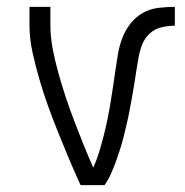

<svg xmlns="http://www.w3.org/2000/svg" viewBox="-20 -540 540 560"><path d="M215 0Q198 -37 182 -75Q166 -113 150.5 -151.5Q135 -190 121 -228.5Q107 -267 95.5 -306.5Q84 -346 75 -386.5Q66 -427 66 -468V-520H127V-468Q127 -432 134 -396Q141 -360 151 -324.5Q161 -289 172.5 -254.5Q184 -220 197 -186Q210 -152 223.5 -118.5Q237 -85 252 -51Q262 -73 269 -96Q276 -119 282 -142.5Q288 -166 293 -190Q298 -214 302 -238Q306 -262 309.5 -286Q313 -310 316.5 -334Q320 -358 324 -382Q328 -406 336.5 -428.5Q345 -451 360 -470.5Q375 -490 396 -502Q417 -514 441.5 -517Q466 -520 490 -520V-465Q471 -465 451.5 -460.5Q432 -456 417.5 -443Q403 -430 395.5 -412Q388 -394 384.5 -374.5Q381 -355 378 -336Q375 -317 372 -297.5Q369 -278 365.5 -259Q362 -240 358.5 -221Q355 -202 350.5 -182.5Q346 -163 341.5 -144.5Q337 -126 331 -107Q325 -88 318.5 -70Q312 -52 304 -34Q296 -16 285 0Z"/></svg>

Font: Iosevka Curly Light
Style: Regular
Weight: 300
Monospace: yes
Designer: Belleve Invis
Foundry: Belleve Invis
Version: Version 22.1.2; ttfautohint (v1.8.4)